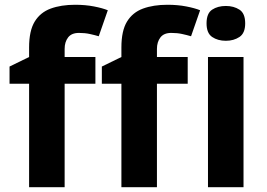

<svg xmlns="http://www.w3.org/2000/svg" viewBox="-20 -785 1119 805"><path d="M380 -434H251V0H102V-434H20V-506L102 -546V-586Q102 -656 125.5 -694.5Q149 -733 192.5 -749Q236 -765 295 -765Q338 -765 374 -758Q410 -751 432 -742L394 -633Q377 -638 356.5 -642.5Q336 -647 311 -647Q280 -647 265.5 -628Q251 -609 251 -580V-546H380ZM767 -434H638V0H489V-434H407V-506L489 -546V-586Q489 -656 512.5 -694.5Q536 -733 579.5 -749Q623 -765 682 -765Q725 -765 761 -758Q797 -751 819 -742L781 -633Q764 -638 743.5 -642.5Q723 -647 698 -647Q667 -647 652.5 -628Q638 -609 638 -580V-546H767ZM927 -760Q960 -760 984 -744.5Q1008 -729 1008 -687Q1008 -646 984 -630Q960 -614 927 -614Q893 -614 869.5 -630Q846 -646 846 -687Q846 -729 869.5 -744.5Q893 -760 927 -760ZM1001 -546V0H852V-546Z"/></svg>

Font: Noto Sans
Style: Bold
Weight: 700
Designer: Monotype Design Team
Foundry: Monotype Imaging Inc.
Version: Version 2.000;GOOG;noto-source:20170915:90ef993387c0; ttfaut